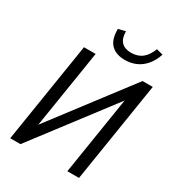

<svg xmlns="http://www.w3.org/2000/svg" viewBox="-213 -1044 1070 1170"><g transform="rotate(30 321.5 -458.5)"><path d="M41 0 153 -705H235L142 -120L119 -119L565 -705H637L525 0H443L536 -586L560 -587L113 0ZM406 -762Q362 -762 332.5 -778.5Q303 -795 289 -826.5Q275 -858 276 -905L326 -917Q326 -867 349.5 -843Q373 -819 417 -819Q464 -819 495 -843.5Q526 -868 544 -917L590 -905Q575 -859 548.5 -827Q522 -795 486 -778.5Q450 -762 406 -762Z"/></g></svg>

Font: Nunito Sans 10pt Condensed Medium
Style: Italic
Weight: 500
Width: 3
Italic angle: -9°
Designer: Vernon Adams
Foundry: Vernon Adams
Version: Version 3.101;gftools[0.9.27]